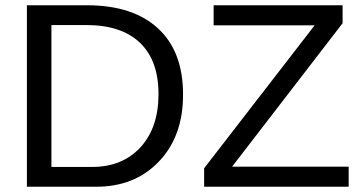

<svg xmlns="http://www.w3.org/2000/svg" viewBox="-20 -708 1373 728"><path d="M674 -351Q675 -192 582 -95Q489 2 339 0H82V-688H310Q484 -688 579 -600.5Q674 -513 674 -351ZM581 -351Q581 -479 510.5 -546Q440 -613 308 -613H175V-75H329Q444 -75 512.5 -149.5Q581 -224 581 -351ZM1302 -76V0H754V-70L1173 -612H790V-688H1279V-620L860 -76Z"/></svg>

Font: Libra Sans
Style: Regular
Weight: 400
Foundry: Context Ltd
Version: Version 1.002